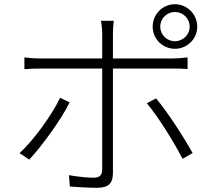

<svg xmlns="http://www.w3.org/2000/svg" viewBox="-20 -859 1040 913"><path d="M812 -802C850 -802 882 -771 882 -732C882 -694 850 -663 812 -663C773 -663 742 -694 742 -732C742 -771 773 -802 812 -802ZM812 -627C870 -627 918 -674 918 -732C918 -791 870 -839 812 -839C753 -839 706 -791 706 -732C706 -674 753 -627 812 -627ZM266 -394C228 -315 140 -191 73 -131L119 -100C177 -162 270 -288 311 -372ZM801 -533C823 -533 848 -533 872 -531V-586C848 -583 821 -581 800 -581H517V-698C517 -717 519 -746 521 -760H460C463 -746 466 -718 466 -698V-581H173C142 -581 122 -583 96 -586V-530C121 -532 143 -533 174 -533H466V-54C466 -27 454 -14 426 -14C399 -14 352 -18 308 -26L312 28C347 31 407 34 442 34C497 34 517 12 517 -37V-533ZM678 -368C733 -304 810 -178 848 -104L896 -131C856 -203 777 -327 722 -391Z"/></svg>

Font: Noto Sans JP Light
Style: Regular
Weight: 300
Designer: Ryoko NISHIZUKA (kana & ideographs); Paul D. Hunt (Latin, Greek & Cyrillic); Wenlong ZHANG (bopomofo); Sandoll Communica
Foundry: Adobe Systems Incorporated
Version: Version 1.004;PS 1.004;hotconv 1.0.82;makeotf.lib2.5.63406